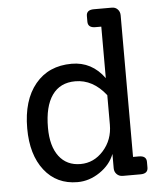

<svg xmlns="http://www.w3.org/2000/svg" viewBox="-53 -787 709 843"><g transform="rotate(-5 301.5 -365.0)"><path d="M533 -79Q566 -79 566 -52V-27Q566 0 533 0H455Q439 0 428.5 -10.5Q418 -21 418 -37V-100Q400 -53 353.5 -21.5Q307 10 255 10Q163 10 109 -59Q55 -128 55 -244Q55 -368 113.5 -439Q172 -510 274 -510Q363 -510 418 -434V-661H392Q359 -661 359 -688V-713Q359 -740 392 -740H472Q487 -740 497 -729.5Q507 -719 507 -703V-79ZM275 -68Q334 -68 376 -115Q418 -162 418 -229V-359Q361 -432 283 -432Q216 -432 181 -382.5Q146 -333 146 -239Q146 -158 180 -113Q214 -68 275 -68Z"/></g></svg>

Font: Solway
Style: Regular
Weight: 400
Designer: Mariya V. Pigoulevskaya
Foundry: The Northern Block Ltd.
Version: Version 1.000;hotconv 1.0.109;makeotfexe 2.5.65596